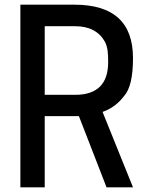

<svg xmlns="http://www.w3.org/2000/svg" viewBox="-20 -800 638 820"><path d="M548 0H435L317 -304H171V0H67V-780H298Q548 -780 548 -552Q548 -432 510 -390Q473 -341 418 -322ZM301 -395Q442 -395 442 -535Q442 -565 439.5 -584Q437 -603 429 -620Q392 -688 301 -688H171V-395Z"/></svg>

Font: Tanohe Sans Medium
Style: Regular
Weight: 500
Designer: Village Type and Design LLC
Foundry: Cooper Hewitt Smithsonian Design Museum
Version: Version 1.00;September 29, 2021;FontCreator 13.0.0.2655 64-b